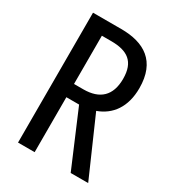

<svg xmlns="http://www.w3.org/2000/svg" viewBox="-178 -838 855 941"><g transform="rotate(30 250.0 -367.5)"><path d="M164 -386V-659H217C309 -659 360 -625 360 -528C360 -432 309 -386 217 -386ZM467 0 324 -326C402 -354 452 -421 452 -528C452 -680 360 -735 230 -735H70V0H164V-311H230H236L368 0Z"/></g></svg>

Font: Noto Sans Mono CJK SC Regular
Style: Regular
Weight: 400
Designer: Ryoko NISHIZUKA (kana & ideographs); Paul D. Hunt (Latin, Greek & Cyrillic); Wenlong ZHANG (bopomofo); Sandoll Communica
Foundry: Adobe Systems Incorporated
Version: Version 1.005;PS 1.005;hotconv 1.0.96;makeotf.lib2.5.65012